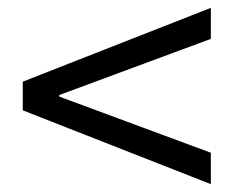

<svg xmlns="http://www.w3.org/2000/svg" viewBox="-20 -615 595 489"><path d="M517 -146 38 -334V-407L517 -595V-516L131 -373V-369L517 -226Z"/></svg>

Font: Source Han Sans & Saira Hybrid
Style: Regular
Weight: 400
Designer: Ryoko NISHIZUKA 西塚涼子 (kana & ideographs); Paul D. Hunt (Latin, Greek & Cyrillic); Wenlong ZHANG 张文龙 (bopomofo); Sandoll 
Foundry: Adobe Systems Incorporated
Version: Version 1.00;August 2, 2021;FontCreator 13.0.0.2675 64-bit